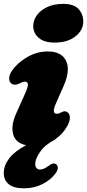

<svg xmlns="http://www.w3.org/2000/svg" viewBox="-24 -758 461 1017"><path d="M265 -532.5Q209.5 -532.5 180.8 -557.8Q152 -583 152 -619.5Q152 -650 171 -676.8Q190 -703.5 225.8 -720.5Q261.5 -737.5 311.5 -737.5Q366.5 -737.5 391.8 -710.5Q417 -683.5 417 -643.5Q417 -598 375.5 -565.2Q334 -532.5 265 -532.5ZM272 -209.5Q248 -155.5 277 -155.5Q283 -155.5 287.8 -157Q292.5 -158.5 302 -163.5Q321 -174.5 336 -161.5Q346 -153 346.2 -135Q346.5 -117 333 -91.5Q309.5 -48.5 269.5 -21.5L270 -20Q215 7.5 188.8 45.8Q162.5 84 162.5 110.5Q162.5 125.5 170.2 132.8Q178 140 188 140Q206.5 140 230.5 122.5Q242 114 250.8 110Q259.5 106 269 109.5Q279 113 282 126.8Q285 140.5 268.5 162.5Q245 194.5 201 217Q157 239.5 102.5 239.5Q49 239.5 22.5 217.8Q-4 196 -4 158Q-4 119 24.2 81.5Q52.5 44 114 11Q57.5 -1 45.5 -47.5Q33.5 -94 61 -155.5L108.5 -261.5Q125.5 -299.5 123.8 -312.5Q122 -325.5 107 -325.5Q100.5 -325.5 94.2 -322.8Q88 -320 78.5 -315.5Q65 -309 54.8 -309.2Q44.5 -309.5 37.5 -314.5Q25 -323 24.5 -342Q24 -361 39.5 -383.5Q67.5 -424.5 119.2 -455Q171 -485.5 229 -485.5Q301.5 -485.5 325.8 -436Q350 -386.5 312.5 -301.5Z"/></svg>

Font: Fraunces 9pt SuperSoft Black
Style: Italic
Weight: 900
Italic angle: -16°
Version: Version 1.000;[0bf87f6ff]